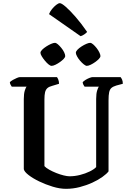

<svg xmlns="http://www.w3.org/2000/svg" viewBox="-20 -1190 826 1210"><path d="M396 0Q357 0 312.5 -13.5Q268 -27 227.5 -46.5Q187 -66 160 -87Q133 -108 130 -124V-566Q130 -600 136.5 -620Q143 -640 148 -644H54Q51 -649 47 -655.5Q43 -662 42 -672Q48 -679 60.5 -686Q73 -693 86 -698.5Q99 -704 105 -704H339Q343 -699 347.5 -688Q352 -677 352 -662L309 -649Q289 -644 278.5 -634.5Q268 -625 264 -608.5Q260 -592 260 -563V-143Q270 -132 290.5 -120.5Q311 -109 335 -99.5Q359 -90 381.5 -84.5Q404 -79 418 -79Q451 -79 484.5 -87.5Q518 -96 545.5 -109.5Q573 -123 586 -137V-566Q586 -601 592.5 -620.5Q599 -640 603 -644H513Q509 -649 505.5 -656Q502 -663 501 -672Q507 -679 519 -686.5Q531 -694 544 -699Q557 -704 563 -704H740Q745 -698 749.5 -688Q754 -678 754 -662L713 -651Q693 -645 682.5 -636Q672 -627 668 -609Q664 -591 664 -557V-110Q653 -95 626 -75.5Q599 -56 562 -39Q525 -22 482.5 -11Q440 0 396 0ZM527 -775Q520 -775 508 -784.5Q496 -794 484.5 -807.5Q473 -821 465.5 -835Q458 -849 458 -857Q458 -866 468 -876.5Q478 -887 493.5 -897Q509 -907 524 -913.5Q539 -920 548 -920Q556 -920 567 -910.5Q578 -901 589 -887Q600 -873 606.5 -859Q613 -845 613 -837Q613 -829 603.5 -819Q594 -809 580 -799Q566 -789 551.5 -782Q537 -775 527 -775ZM305 -775Q297 -775 285.5 -784.5Q274 -794 262.5 -808Q251 -822 243 -835.5Q235 -849 235 -857Q235 -866 245.5 -876.5Q256 -887 271.5 -897Q287 -907 302 -913.5Q317 -920 326 -920Q334 -920 344.5 -911Q355 -902 366.5 -888Q378 -874 384.5 -860Q391 -846 391 -837Q391 -829 381.5 -819Q372 -809 358 -799Q344 -789 329.5 -782Q315 -775 305 -775ZM488 -962 289 -1101Q295 -1117 307.5 -1132.5Q320 -1148 334 -1159Q348 -1170 357 -1170Q368 -1170 394 -1147.5Q420 -1125 455.5 -1084.5Q491 -1044 529 -989Q524 -982 511.5 -973.5Q499 -965 488 -962Z"/></svg>

Font: Texturina 12pt SemiBold
Style: Regular
Weight: 600
Designer: Guillermo Torres Carreño
Foundry: Omnibus-Type
Version: Version 1.002